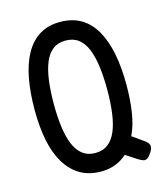

<svg xmlns="http://www.w3.org/2000/svg" viewBox="-107 -782 770 881"><g transform="rotate(-15 277.5 -341.5)"><path d="M491 -71Q512 -57 514.5 -43.5Q517 -30 503 -9Q493 6 484 11.5Q475 17 465 14Q455 11 441 2L389 -32Q365 -10 334 2Q303 14 267 14Q209 14 167 -10.5Q125 -35 97 -81.5Q69 -128 56 -192.5Q43 -257 43 -337Q43 -420 55.5 -486.5Q68 -553 94.5 -600.5Q121 -648 162 -673Q203 -698 259 -698Q317 -698 358.5 -673.5Q400 -649 427 -602Q454 -555 467 -489Q480 -423 480 -341Q480 -273 471 -212.5Q462 -152 440 -107ZM261 -75Q298 -75 322.5 -94Q347 -113 361.5 -148Q376 -183 382.5 -232Q389 -281 389 -342Q389 -403 382.5 -452Q376 -501 361.5 -536.5Q347 -572 322.5 -590.5Q298 -609 262 -609Q226 -609 201.5 -590.5Q177 -572 162.5 -536.5Q148 -501 141.5 -451.5Q135 -402 135 -341Q135 -281 141.5 -232Q148 -183 162.5 -148Q177 -113 201.5 -94Q226 -75 261 -75Z"/></g></svg>

Font: Fredoka Condensed
Style: Regular
Weight: 400
Width: 3
Designer: Ben Nathan
Foundry: Milena B. Brandão, Ben Nathan
Version: Version 2.001